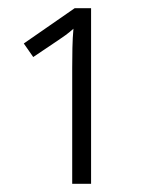

<svg xmlns="http://www.w3.org/2000/svg" viewBox="-20 -863 352 468"><path d="M202 -843V-415H156V-697Q156 -721 156.5 -746Q157 -771 159 -793Q149 -784 140 -777.5Q131 -771 122 -765L61 -724L38 -757L162 -843Z"/></svg>

Font: Noto Sans Condensed Light
Style: Regular
Weight: 300
Width: 3
Designer: Monotype Design Team
Foundry: Monotype Imaging Inc.
Version: Version 2.013; ttfautohint (v1.8.4.7-5d5b)